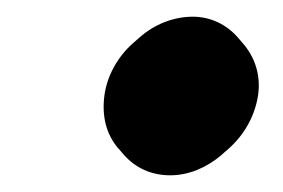

<svg xmlns="http://www.w3.org/2000/svg" viewBox="-20 -454 339 230"><path d="M105 -339C102 -315 107 -294 121 -277L122 -276L128 -269C142 -253 161 -244 184 -244C206 -244 227 -253 245 -268L246 -269L254 -276C272 -292 285 -314 289 -339C293 -364 285 -386 271 -402L265 -409C252 -424 233 -434 211 -434C188 -434 165 -425 147 -409L139 -402C121 -386 108 -363 105 -339Z"/></svg>

Font: Hussar Woodtype
Style: BlkObl
Weight: 900
Foundry: Cannot Into Space Fonts
Version: Version 1.07